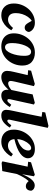

<svg xmlns="http://www.w3.org/2000/svg" viewBox="1090 -1852 776 2997"><g transform="rotate(90 1478.5 -353.0)"><path d="M216 15Q133 15 83.5 -37Q34 -89 34 -180Q34 -246 57 -305Q80 -364 120.5 -410Q161 -456 215.5 -482.5Q270 -509 333 -509Q389 -509 427.5 -484Q466 -459 479 -417Q477 -389 458.5 -369.5Q440 -350 409 -350Q384 -350 367 -365.5Q350 -381 334 -409L305 -460Q270 -439 242.5 -399.5Q215 -360 199.5 -311Q184 -262 184 -211Q184 -147 212.5 -118.5Q241 -90 287 -90Q322 -90 354.5 -111Q387 -132 416 -168L452 -141Q432 -103 397.5 -67Q363 -31 317.5 -8Q272 15 216 15Z M703 15Q645 15 599 -6.5Q553 -28 526.5 -72Q500 -116 500 -181Q500 -244 522.5 -303Q545 -362 585.5 -408.5Q626 -455 681 -482Q736 -509 802 -509Q890 -509 946.5 -460Q1003 -411 1003 -313Q1003 -250 981 -191Q959 -132 918.5 -85.5Q878 -39 823 -12Q768 15 703 15ZM716 -43Q746 -43 770.5 -69.5Q795 -96 813 -139.5Q831 -183 841 -235.5Q851 -288 851 -341Q851 -403 834 -426.5Q817 -450 788 -450Q758 -450 733 -424Q708 -398 690 -354.5Q672 -311 662 -259Q652 -207 652 -155Q652 -92 670 -67.5Q688 -43 716 -43Z M1468 15Q1426 15 1403 -9.5Q1380 -34 1380 -80Q1380 -85 1380 -90Q1380 -95 1381 -100Q1335 -45 1285.5 -15Q1236 15 1182 15Q1138 15 1112 -10Q1086 -35 1086 -75Q1086 -100 1090.5 -126Q1095 -152 1101 -177L1152 -397L1075 -404L1083 -450L1290 -508L1324 -494L1255 -202Q1251 -181 1247 -164Q1243 -147 1243 -133Q1243 -112 1253.5 -102Q1264 -92 1281 -92Q1325 -92 1384 -142L1422 -321Q1430 -360 1438 -397.5Q1446 -435 1453 -474L1584 -508L1611 -494L1536 -155Q1532 -139 1529.5 -125Q1527 -111 1527 -101Q1527 -79 1547 -79Q1561 -79 1576 -93.5Q1591 -108 1615 -140L1650 -117Q1631 -84 1605 -53.5Q1579 -23 1545 -4Q1511 15 1468 15Z M1782 15Q1738 15 1716 -5.5Q1694 -26 1694 -63Q1694 -86 1699 -113.5Q1704 -141 1712 -179L1765 -428Q1774 -475 1784 -521.5Q1794 -568 1802 -614L1727 -625L1735 -671L1945 -721L1975 -710L1856 -153Q1847 -119 1847 -102Q1847 -79 1868 -79Q1890 -79 1935 -141L1971 -118Q1939 -63 1892.5 -24Q1846 15 1782 15Z M2291 -451Q2262 -451 2231 -420.5Q2200 -390 2177.5 -340.5Q2155 -291 2151 -233Q2219 -257 2258 -286Q2297 -315 2313 -346Q2329 -377 2329 -404Q2329 -427 2318.5 -439Q2308 -451 2291 -451ZM2190 15Q2104 15 2053.5 -36Q2003 -87 2003 -178Q2003 -244 2026 -303.5Q2049 -363 2090 -409Q2131 -455 2186 -482Q2241 -509 2306 -509Q2375 -509 2412.5 -479.5Q2450 -450 2450 -400Q2450 -335 2376.5 -280.5Q2303 -226 2151 -189Q2156 -137 2182.5 -113Q2209 -89 2251 -89Q2295 -89 2327 -111.5Q2359 -134 2385 -166L2422 -139Q2402 -103 2369 -67.5Q2336 -32 2291.5 -8.5Q2247 15 2190 15Z M2498 -2 2581 -396 2504 -404 2513 -449 2706 -508 2731 -494 2700 -316 2702 -315Q2735 -401 2779 -454Q2823 -507 2873 -507Q2905 -507 2927.5 -491.5Q2950 -476 2957 -450Q2956 -416 2938 -392Q2920 -368 2885 -368Q2860 -368 2842.5 -379.5Q2825 -391 2806 -412Q2775 -377 2749 -333.5Q2723 -290 2697 -231L2696 -228Q2684 -169 2672.5 -112.5Q2661 -56 2650 0L2522 10Z"/></g></svg>

Font: Source Serif 4 SmText
Style: Bold Italic
Weight: 700
Italic angle: -12°
Designer: Frank Grießhammer
Foundry: Adobe
Version: Version 4.005;hotconv 1.1.0;makeotfexe 2.6.0